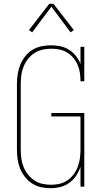

<svg xmlns="http://www.w3.org/2000/svg" viewBox="-20 -981 540 1009"><path d="M246 8Q220 8 195 2.5Q170 -3 148.5 -17Q127 -31 111 -51.5Q95 -72 85.5 -95.5Q76 -119 72.5 -144.5Q69 -170 69 -195V-540Q69 -566 73 -591.5Q77 -617 86.5 -640.5Q96 -664 112 -684.5Q128 -705 149.5 -718.5Q171 -732 196.5 -737.5Q222 -743 248 -743Q272 -743 296.5 -738Q321 -733 342 -720Q363 -707 378.5 -687.5Q394 -668 403 -645V-735H423V-554H403Q403 -576 400 -597.5Q397 -619 388.5 -639Q380 -659 366 -676Q352 -693 333.5 -704.5Q315 -716 293.5 -720.5Q272 -725 250 -725Q227 -725 204 -720Q181 -715 161.5 -702.5Q142 -690 127.5 -671.5Q113 -653 104 -631Q95 -609 92 -586Q89 -563 89 -540V-195Q89 -172 92 -149Q95 -126 103.5 -104.5Q112 -83 126.5 -64.5Q141 -46 160.5 -33Q180 -20 203 -15Q226 -10 249 -10Q272 -10 294.5 -15.5Q317 -21 335.5 -34Q354 -47 367.5 -65.5Q381 -84 389 -105.5Q397 -127 400 -149.5Q403 -172 403 -195V-369H250V-387H423V0H403V-105Q395 -80 380.5 -58Q366 -36 344.5 -20.5Q323 -5 297.5 1.5Q272 8 246 8ZM351 -811 250 -946 245 -939 149 -811 132 -823 239 -961H261L368 -823Z"/></svg>

Font: Iosevka Slab Thin
Style: Regular
Weight: 100
Monospace: yes
Designer: Belleve Invis
Foundry: Belleve Invis
Version: Version 11.1.0; ttfautohint (v1.8.3)